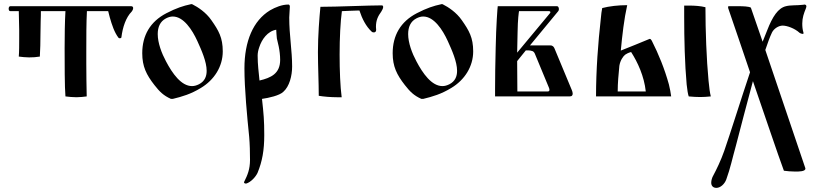

<svg xmlns="http://www.w3.org/2000/svg" viewBox="-20 -467 3965 930"><path d="M400 0C399 -48 398 -107 398 -159V-217C398 -285 398 -356 401 -413H504L512 -382C522 -347 534 -310 554 -284C557 -280 567 -281 568 -286C574 -335 590 -383 618 -411C621 -414 625 -422 625 -428C625 -433 622 -437 615 -437H30C24 -437 22 -430 22 -425C22 -419 24 -413 30 -413H71C71 -385 73 -352 73 -321V-278C73 -251 73 -215 71 -193C88 -191 103 -189 121 -189C140 -189 155 -190 173 -193C175 -223 176 -268 176 -303L177 -365C178 -385 178 -401 178 -413H297C294 -363 293 -292 293 -233C293 -169 293 -42 297 0C314 2 332 4 350 4C368 4 383 2 400 0Z M817 12C862 1 904 -11 953 -41C1018 -80 1059 -145 1059 -218C1059 -285 1039 -319 1004 -369C978 -407 938 -433 912 -446C910 -447 909 -447 908 -447C906 -447 904 -447 902 -446C869 -439 834 -428 786 -403C707 -362 669 -295 669 -209C669 -145 689 -105 728 -55C753 -23 772 -4 808 12H810H812H815ZM944 -59C932 -53 921 -50 910 -50C858 -50 815 -111 784 -170C763 -209 744 -259 744 -302C744 -335 755 -363 784 -378C796 -384 806 -387 817 -387C869 -387 911 -323 936 -268C956 -224 981 -168 981 -124C981 -96 971 -73 944 -59Z M1237 -77C1233 -119 1228 -153 1228 -198C1228 -211 1231 -225 1236 -239C1248 -276 1276 -316 1318 -323C1319 -312 1319 -295 1321 -281L1330 -242C1334 -223 1337 -199 1337 -177C1337 -110 1292 -90 1237 -77ZM1381 -382C1381 -397 1384 -422 1384 -435C1384 -441 1381 -445 1377 -445C1346 -445 1314 -432 1288 -417C1206 -367 1164 -267 1164 -136C1164 -39 1177 99 1187 196C1190 231 1191 272 1191 307C1191 353 1179 381 1163 413C1162 414 1162 415 1162 416C1162 419 1165 422 1170 422H1173C1194 416 1219 390 1228 369C1250 315 1260 262 1260 187C1260 116 1257 84 1249 12C1283 7 1333 -4 1352 -22C1382 -48 1395 -100 1395 -145C1395 -223 1381 -296 1381 -382Z M1524 -3C1547 1 1583 4 1612 4H1635C1628 -48 1625 -126 1625 -203C1625 -283 1629 -362 1636 -413C1648 -413 1691 -416 1713 -416H1721C1734 -376 1753 -339 1780 -314C1783 -311 1787 -310 1791 -310C1796 -310 1802 -313 1802 -322C1802 -327 1801 -332 1801 -337C1801 -369 1811 -389 1827 -411C1831 -417 1836 -427 1836 -433C1836 -437 1834 -440 1831 -441C1765 -441 1615 -434 1532 -434C1527 -382 1520 -295 1520 -215C1520 -148 1524 -63 1524 -3Z M2030 12C2075 1 2117 -11 2166 -41C2231 -80 2272 -145 2272 -218C2272 -285 2252 -319 2217 -369C2191 -407 2151 -433 2125 -446C2123 -447 2122 -447 2121 -447C2119 -447 2117 -447 2115 -446C2082 -439 2047 -428 1999 -403C1920 -362 1882 -295 1882 -209C1882 -145 1902 -105 1941 -55C1966 -23 1985 -4 2021 12H2023H2025H2028ZM2157 -59C2145 -53 2134 -50 2123 -50C2071 -50 2028 -111 1997 -170C1976 -209 1957 -259 1957 -302C1957 -335 1968 -363 1997 -378C2009 -384 2019 -387 2030 -387C2082 -387 2124 -323 2149 -268C2169 -224 2194 -168 2194 -124C2194 -96 2184 -73 2157 -59Z M2378 0H2739C2751 0 2754 -6 2754 -14C2754 -19 2752 -25 2750 -30L2666 -232C2663 -239 2658 -247 2646 -247H2547L2684 -413C2690 -420 2687 -437 2678 -437H2391C2390 -435 2383 -340 2381 -237C2379 -164 2378 -87 2378 -35ZM2571 -206 2639 -42C2643 -33 2643 -24 2633 -24H2486C2486 -62 2485 -112 2485 -171L2527 -223C2527 -223 2548 -224 2557 -220C2567 -218 2571 -206 2571 -206ZM2487 -309C2488 -378 2493 -406 2494 -413H2639C2643 -413 2646 -411 2646 -408C2646 -406 2645 -404 2643 -402L2485 -212C2485 -212 2486 -278 2487 -309Z M2867 0H3231C3229 -17 3225 -37 3220 -58C3199 -134 3170 -205 3137 -270C3135 -273 3131 -281 3125 -278C3079 -259 3033 -240 2987 -222C2994 -297 3003 -375 3018 -442C2975 -442 2931 -437 2897 -428C2894 -415 2892 -397 2890 -375C2877 -260 2867 -127 2867 0ZM3316 -440H3294V-386C3294 -278 3297 -157 3306 -58C3309 -31 3312 -11 3316 0C3336 2 3355 3 3372 3C3387 3 3404 2 3423 0C3419 -16 3415 -41 3412 -76C3402 -181 3397 -318 3397 -432C3374 -438 3345 -440 3316 -440ZM3108 -24H2972C2972 -65 2976 -106 2980 -148C2984 -174 2998 -194 3008 -202C3012 -205 3024 -212 3037 -215C3069 -165 3100 -98 3108 -24Z M3450 443C3470 443 3490 424 3498 402C3518 347 3527 301 3545 237C3564 165 3598 32 3627 -74C3688 103 3746 276 3777 360C3792 362 3813 364 3832 364C3849 364 3881 364 3881 350V348C3847 248 3758 -16 3687 -225C3698 -257 3708 -286 3719 -309C3728 -328 3751 -343 3771 -343C3792 -343 3829 -330 3853 -308C3858 -304 3875 -299 3872 -308C3867 -324 3866 -339 3866 -353C3866 -381 3874 -403 3883 -425C3884 -427 3886 -434 3886 -437C3886 -441 3882 -445 3877 -445C3875 -445 3871 -444 3871 -444C3839 -440 3810 -443 3787 -437C3749 -428 3722 -387 3696 -320C3688 -301 3681 -283 3674 -265C3652 -329 3631 -388 3617 -430C3607 -436 3580 -437 3553 -437H3510C3506 -437 3506 -432 3507 -428C3538 -339 3575 -228 3613 -117C3570 11 3515 187 3488 264C3472 310 3449 357 3435 383C3429 393 3425 407 3425 418C3425 432 3433 443 3450 443Z"/></svg>

Font: Ponomar Unicode
Style: Regular
Weight: 400
Version: 1.3